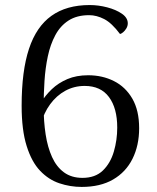

<svg xmlns="http://www.w3.org/2000/svg" viewBox="-20 -725 620 757"><path d="M301.9 12Q256.8 12 214.3 -2.3Q171.7 -16.5 138.3 -51.5Q104.8 -86.5 85.1 -149.3Q65.3 -212.1 65.3 -308.2Q65.3 -444.9 94.3 -532.5Q123.2 -620 182.7 -662.5Q242.1 -705.1 333.6 -705.1Q368.3 -705.1 402.8 -696Q437.2 -687 460.5 -671Q483.8 -654.9 483.8 -633.1Q483.8 -622.6 478.2 -613.1Q472.5 -603.6 465.3 -597.7Q458.1 -591.8 453.2 -590.9Q420.8 -634.3 390.8 -649.8Q360.8 -665.2 331.5 -665.2Q283.1 -665.2 250.4 -644.2Q217.8 -623.2 198.2 -586.5Q178.5 -549.9 168.6 -503.2Q158.7 -456.4 155.4 -405.4Q152.1 -354.4 152.1 -304.4Q152.1 -246.2 159.9 -195.3Q167.7 -144.5 185.2 -105.8Q202.7 -67.1 232.3 -45.4Q262 -23.7 305.2 -23.7Q355.5 -23.7 385.5 -52.6Q415.4 -81.5 428.8 -127.2Q442.2 -172.8 442.2 -221.9Q442.2 -298.5 409.7 -342.3Q377.2 -386.2 313.8 -386.2Q272.5 -386.2 237.6 -367.2Q202.8 -348.2 177.8 -314.1Q152.8 -280.1 140.9 -234.6L116.7 -266.3Q124.7 -292.6 141.7 -320.7Q158.6 -348.8 184.3 -373.4Q210.1 -398 245.7 -413.2Q281.3 -428.3 327.6 -428.3Q383.7 -428.3 429.3 -405.3Q474.9 -382.4 501.8 -336Q528.6 -289.5 528.6 -219.7Q528.6 -151.5 502.4 -98.9Q476.2 -46.4 425.8 -17.2Q375.5 12 301.9 12Z"/></svg>

Font: Arima Thin
Style: Regular
Weight: 100
Designer: Joana Correia and Natanael Gama
Foundry: NDISCOVER
Version: Version 1.101;gftools[0.9.23]